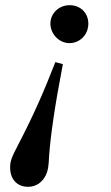

<svg xmlns="http://www.w3.org/2000/svg" viewBox="-20 -514 429 739"><path d="M193 -275C151 -166 107 -66 50 43C25 91 19 105 19 131C19 176 46 205 88 205C119 205 143 188 157 159C165 141 167 128 169 87C174 11 192 -113 222 -267ZM320 -423C320 -464 290 -494 248 -494C207 -494 174 -463 174 -423C174 -383 208 -348 247 -348C288 -348 320 -381 320 -423Z"/></svg>

Font: XITS
Style: Bold Italic
Weight: 700
Italic angle: -16.33°
Designer: MicroPress Inc., with final additions and corrections provided by Coen Hoffman, Elsevier (retired)
Version: Version 1.302